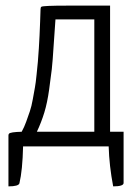

<svg xmlns="http://www.w3.org/2000/svg" viewBox="-20 -520 483 682"><path d="M10 142Q46 142 49 131Q60 85 62 0H366Q368 69 382 142Q419 142 419 130V-52H371V-500H217Q133 -500 127 -496Q124 -494 124 -487Q124 -479 122.5 -442.5Q121 -406 120.5 -394.5Q120 -383 118 -349Q116 -315 114.5 -300.5Q113 -286 110 -255.5Q107 -225 104 -209Q101 -193 96.5 -167.5Q92 -142 86 -124.5Q80 -107 73 -87.5Q66 -68 57 -52Q16 -51 12 -45Q10 -43 10 -39ZM315 -52H111Q127 -86 137.5 -120.5Q148 -155 154.5 -201.5Q161 -248 164 -274.5Q167 -301 171 -364.5Q175 -428 177 -451H315Z"/></svg>

Font: Yanone Kaffeesatz Light
Style: Regular
Weight: 300
Designer: Yanone (Cyrillic: Daniel Pouzeot)
Foundry: Yanone
Version: Version 1.003;PS 001.003;hotconv 1.0.88;makeotf.lib2.5.64775